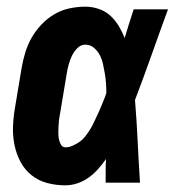

<svg xmlns="http://www.w3.org/2000/svg" viewBox="-20 -548 540 576"><path d="M176 8Q148 8 121.5 1Q95 -6 74.5 -22.5Q54 -39 41.5 -62.5Q29 -86 23.5 -113Q18 -140 19 -168Q20 -196 25 -225L45 -345Q49 -368 56 -391Q63 -414 75 -435Q87 -456 104.5 -474.5Q122 -493 143.5 -505.5Q165 -518 189 -523Q213 -528 236 -528Q257 -528 277 -521Q297 -514 311.5 -500.5Q326 -487 336.5 -469.5Q347 -452 354 -434Q360 -455 367 -476.5Q374 -498 381 -520H484Q459 -452 435 -384Q411 -316 385 -248Q390 -187 393 -124.5Q396 -62 400 0H297Q297 -18 297 -35.5Q297 -53 298 -71Q287 -55 274 -40.5Q261 -26 245.5 -15Q230 -4 212 2Q194 8 176 8ZM177 -106Q187 -106 197 -110.5Q207 -115 216.5 -121Q226 -127 233 -135.5Q240 -144 246 -153Q252 -162 257 -171.5Q262 -181 266.5 -191Q271 -201 275.5 -210.5Q280 -220 284 -230Q288 -240 292 -249.5Q296 -259 299 -269Q299 -284 298 -298.5Q297 -313 294.5 -327.5Q292 -342 289 -356Q286 -370 279.5 -382.5Q273 -395 262 -404.5Q251 -414 236 -414Q222 -414 211.5 -403Q201 -392 195 -379Q189 -366 185.5 -352.5Q182 -339 180 -326L160 -206Q158 -197 157 -187.5Q156 -178 155.5 -168.5Q155 -159 155 -149.5Q155 -140 156.5 -131.5Q158 -123 162.5 -114.5Q167 -106 177 -106Z"/></svg>

Font: Iosevka Curly Slab Heavy
Style: Italic
Weight: 900
Italic angle: -9°
Monospace: yes
Designer: Belleve Invis
Foundry: Belleve Invis
Version: Version 22.1.2; ttfautohint (v1.8.4)